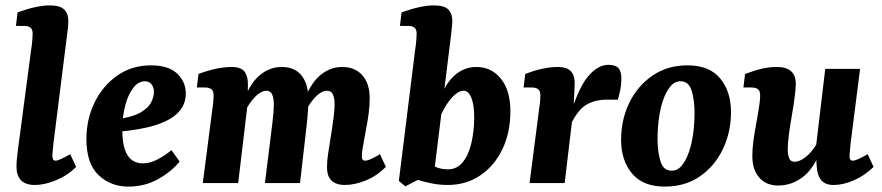

<svg xmlns="http://www.w3.org/2000/svg" viewBox="-20 -678 3268 711"><path d="M109 7Q41 7 41 -62Q41 -79 44 -104Q47 -129 50 -151L96 -499Q98 -510 99.5 -527.5Q101 -545 101 -553Q101 -569 93 -575.5Q85 -582 69 -582H39L45 -632Q116 -658 164 -658Q202 -658 217.5 -643Q233 -628 233 -600Q233 -589 231.5 -574Q230 -559 228 -546L178 -148Q177 -136 175.5 -122.5Q174 -109 174 -101Q174 -83 185 -83Q193 -83 207 -89.5Q221 -96 240 -107L262 -60Q230 -28 187.5 -10.5Q145 7 109 7Z M539 -436Q603 -436 635.5 -406Q668 -376 668 -331Q668 -291 640.5 -262Q613 -233 557 -215Q501 -197 415 -190L417 -237Q473 -245 501.5 -262Q530 -279 540 -299.5Q550 -320 550 -337Q550 -355 541 -366Q532 -377 516 -377Q492 -377 473 -352Q454 -327 443.5 -286.5Q433 -246 433 -197Q433 -134 452 -103.5Q471 -73 510 -73Q534 -73 561 -86.5Q588 -100 615 -122L645 -80Q617 -44 567 -15.5Q517 13 455 13Q390 13 345 -29.5Q300 -72 300 -163Q300 -236 330 -298Q360 -360 414 -398Q468 -436 539 -436Z M1257 7Q1226 7 1208.5 -8.5Q1191 -24 1191 -59Q1191 -81 1194 -101.5Q1197 -122 1201 -147Q1205 -171 1209 -197.5Q1213 -224 1216 -249Q1219 -274 1219 -292Q1219 -314 1213 -328Q1207 -342 1189 -342Q1179 -342 1165 -333Q1151 -324 1136.5 -305.5Q1122 -287 1108 -259L1098 -285Q1126 -365 1163.5 -397.5Q1201 -430 1247 -430Q1295 -430 1322 -399Q1349 -368 1349 -315Q1349 -288 1345.5 -260.5Q1342 -233 1337 -207Q1332 -181 1328 -158Q1324 -137 1322 -123Q1320 -109 1320 -98Q1320 -83 1332 -83Q1339 -83 1352.5 -88.5Q1366 -94 1387 -107L1409 -60Q1375 -26 1334 -9.5Q1293 7 1257 7ZM731 0 766 -271Q768 -282 769.5 -298.5Q771 -315 771 -325Q771 -341 763 -347.5Q755 -354 739 -354H709L715 -404Q752 -418 782.5 -424Q813 -430 837 -430Q874 -430 886.5 -411.5Q899 -393 898 -363L897 -294L862 0ZM961 0 979 -144Q984 -186 989 -225.5Q994 -265 994 -292Q994 -314 988 -328Q982 -342 965 -342Q955 -342 941 -333Q927 -324 912.5 -305.5Q898 -287 884 -259L874 -285Q902 -365 939.5 -397.5Q977 -430 1023 -430Q1072 -430 1097 -398Q1122 -366 1122 -310Q1122 -273 1117.5 -232Q1113 -191 1108 -148L1091 0Z M1638 7Q1606 7 1575 0.5Q1544 -6 1521 -14L1557 -79Q1576 -67 1595 -59Q1614 -51 1639 -51Q1673 -51 1694.5 -78.5Q1716 -106 1726 -150Q1736 -194 1736 -243Q1736 -290 1725.5 -316Q1715 -342 1697 -342Q1678 -342 1656 -319.5Q1634 -297 1612 -251L1597 -258Q1612 -343 1651 -386.5Q1690 -430 1744 -430Q1800 -430 1835 -386.5Q1870 -343 1870 -266Q1870 -187 1840.5 -125.5Q1811 -64 1758.5 -28.5Q1706 7 1638 7ZM1481 12 1457 -8 1518 -499Q1520 -510 1521.5 -527.5Q1523 -545 1523 -553Q1523 -569 1515 -575.5Q1507 -582 1491 -582H1461L1467 -632Q1538 -658 1587 -658Q1625 -658 1640 -643Q1655 -628 1655 -600Q1655 -592 1653.5 -578.5Q1652 -565 1650 -546L1588 -43Z M1941 0 1976 -271Q1978 -282 1979.5 -297.5Q1981 -313 1981 -325Q1981 -341 1973 -347.5Q1965 -354 1949 -354H1919L1925 -404Q1961 -418 1991 -424Q2021 -430 2044 -430Q2082 -430 2096 -412Q2110 -394 2108 -364L2104 -277L2071 0ZM2090 -247Q2122 -353 2158 -395.5Q2194 -438 2233 -438Q2259 -438 2270 -426Q2281 -414 2281 -386Q2281 -364 2277 -345Q2273 -326 2268 -309H2228Q2183 -309 2151 -290Q2119 -271 2092 -214Z M2442 13Q2361 13 2320.5 -35.5Q2280 -84 2280 -160Q2280 -234 2310 -296.5Q2340 -359 2395.5 -397.5Q2451 -436 2526 -436Q2607 -436 2647 -387.5Q2687 -339 2687 -263Q2687 -189 2657 -126Q2627 -63 2572 -25Q2517 13 2442 13ZM2465 -46Q2488 -45 2504 -64Q2520 -83 2531 -114.5Q2542 -146 2547 -184Q2552 -222 2552 -261Q2552 -307 2541.5 -341.5Q2531 -376 2502 -377Q2480 -378 2463.5 -359Q2447 -340 2436 -308.5Q2425 -277 2420 -239Q2415 -201 2415 -162Q2415 -117 2425.5 -82Q2436 -47 2465 -46Z M2862 9Q2817 9 2791.5 -20.5Q2766 -50 2766 -100Q2766 -128 2770 -156.5Q2774 -185 2779 -212.5Q2784 -240 2788 -264Q2790 -277 2792.5 -294Q2795 -311 2795 -325Q2795 -341 2787 -347.5Q2779 -354 2763 -354H2733L2739 -404Q2776 -418 2803 -424Q2830 -430 2857 -430Q2927 -430 2927 -367Q2927 -358 2926 -347.5Q2925 -337 2923 -321Q2919 -288 2912.5 -251.5Q2906 -215 2901.5 -181.5Q2897 -148 2897 -124Q2897 -107 2902 -93Q2907 -79 2922 -79Q2936 -79 2952 -88.5Q2968 -98 2984.5 -117Q3001 -136 3015 -165L3025 -137Q2998 -58 2955.5 -24.5Q2913 9 2862 9ZM3067 7Q3036 7 3021 -11Q3006 -29 3004 -65Q3003 -80 3003 -98Q3003 -116 3002 -137L3036 -423H3165L3130 -148Q3129 -135 3127.5 -122Q3126 -109 3126 -99Q3126 -83 3138 -83Q3145 -83 3157.5 -88.5Q3170 -94 3193 -107L3215 -60Q3181 -27 3141.5 -10Q3102 7 3067 7Z"/></svg>

Font: Yrsa
Style: Bold Italic
Weight: 700
Italic angle: -7.10001°
Version: Version 2.004